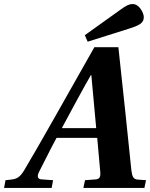

<svg xmlns="http://www.w3.org/2000/svg" viewBox="-44 -924 738 944"><path d="M373 -751 387 -719 590 -783C643 -800 663 -811 663 -840C663 -860 641 -904 609 -904C591 -904 576 -897 545 -874ZM-24 0H210L217 -38L161 -42C139 -43 138 -59 148 -79C176 -132 202 -188 234 -246H434L449 -79C451 -55 446 -43 426 -42L374 -38L366 0H666L674 -38L633 -41C610 -43 606 -58 602 -86C594 -159 580 -302 572 -375L538 -692H420L226 -349C166 -243 103 -133 75 -87C55 -54 40 -44 10 -41L-17 -38ZM260 -294C273 -319 386 -528 403 -555H405L429 -294Z"/></svg>

Font: Heuristica
Style: Bold Italic
Weight: 700
Italic angle: -13°
Version: Version 1.0.1